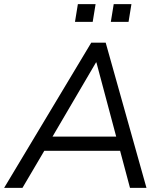

<svg xmlns="http://www.w3.org/2000/svg" viewBox="-39 -912 788 932"><path d="M-19 0 404 -705H474L672 0H592L544 -180H176L70 0ZM427 -609 216 -249H525L429 -609ZM499 -806 513 -892H599L585 -806ZM325 -806 339 -892H425L411 -806Z"/></svg>

Font: Nunito Sans
Style: Italic
Weight: 400
Italic angle: -9°
Designer: Vernon Adams
Foundry: Vernon Adams
Version: Version 3.006; ttfautohint (v1.8.3)